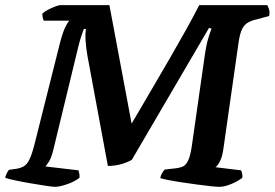

<svg xmlns="http://www.w3.org/2000/svg" viewBox="-23 -724 1064 744"><path d="M190 0Q182 0 155.5 -4Q129 -8 96.5 -13.5Q64 -19 36 -25Q8 -31 -3 -35Q-1 -44 3.5 -53Q8 -62 12 -66L41 -70Q58 -73 70 -80Q82 -87 92 -108Q102 -129 113 -174L210 -560Q221 -601 230.5 -620Q240 -639 246 -644H147Q145 -646 143 -654.5Q141 -663 141 -671Q149 -679 163.5 -686.5Q178 -694 191.5 -699Q205 -704 210 -704H401L487 -245Q502 -270 525 -309.5Q548 -349 577 -398.5Q606 -448 637 -501.5Q668 -555 697 -607Q726 -659 749 -704H1013Q1015 -700 1019 -689.5Q1023 -679 1020 -662L972 -649Q953 -645 938.5 -637Q924 -629 915.5 -612Q907 -595 902 -563L843 -150Q839 -118 829.5 -99.5Q820 -81 812 -76L911 -64Q913 -61 915 -52.5Q917 -44 916 -35Q898 -21 872 -10.5Q846 0 827 0Q817 0 793.5 -2.5Q770 -5 740.5 -9Q711 -13 681 -17.5Q651 -22 628.5 -26.5Q606 -31 598 -34Q600 -45 606 -54.5Q612 -64 615 -67L651 -71Q672 -73 685 -78.5Q698 -84 707 -104Q716 -124 722 -170L770 -506Q776 -549 784 -575.5Q792 -602 797 -613L787 -616L488 -105Q476 -97 450 -89Q424 -81 395 -81L316 -507Q312 -530 310 -550.5Q308 -571 308 -586Q308 -596 309 -602.5Q310 -609 310 -612H302Q299 -605 292 -584Q285 -563 279 -537L184 -145Q176 -112 166.5 -97.5Q157 -83 153 -79L281 -64Q282 -60 284 -52.5Q286 -45 285 -35Q266 -20 236.5 -10Q207 0 190 0Z"/></svg>

Font: Texturina 12pt
Style: Bold Italic
Weight: 700
Italic angle: -11°
Designer: Guillermo Torres Carreño
Foundry: Omnibus-Type
Version: Version 1.002